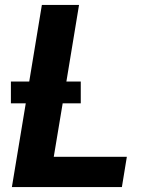

<svg xmlns="http://www.w3.org/2000/svg" viewBox="-20 -755 616 775"><path d="M28 0H472L492 -122H197L233 -338H306V-426H248L299 -735H149L98 -426H24V-338H84Z"/></svg>

Font: Iosevka Sparkle Heavy Oblique
Style: Regular
Weight: 900
Italic angle: -9°
Designer: Belleve Invis
Foundry: Belleve Invis
Version: Version 4.5.0; ttfautohint (v1.8.3)